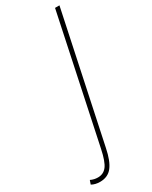

<svg xmlns="http://www.w3.org/2000/svg" viewBox="-367 -762 775 982"><g transform="rotate(-30 20.0 -271.0)"><path d="M-91 172Q-44 172 -18.5 139Q7 106 21 37L180 -714H154L-3 29Q-17 96 -36.5 121.5Q-56 147 -89 147Q-112 147 -132 137L-140 160Q-119 172 -91 172Z"/></g></svg>

Font: Noto Sans Display Condensed Thin
Style: Italic
Weight: 250
Width: 3
Italic angle: -12°
Designer: Monotype Design Team
Foundry: Monotype Imaging Inc.
Version: Version 1.900